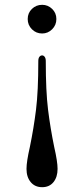

<svg xmlns="http://www.w3.org/2000/svg" viewBox="-20 -546 349 797"><path d="M95 -467Q95 -492 112.5 -509Q130 -526 155 -526Q179 -526 196.5 -509Q214 -492 214 -467Q214 -442 196.5 -424.5Q179 -407 155 -407Q130 -407 112.5 -424.5Q95 -442 95 -467ZM90 155Q90 125 104 64Q120 -14 129.5 -90.5Q139 -167 139 -293Q139 -304 143.5 -310Q148 -316 155 -316Q161 -316 165.5 -310Q170 -304 170 -293Q170 -167 179.5 -90.5Q189 -14 205 64Q219 125 219 155Q219 189 202 210Q185 231 155 231Q125 231 107.5 210Q90 189 90 155Z"/></svg>

Font: Shippori Mincho Medium
Style: Regular
Weight: 500
Designer: FONTDASU
Foundry: FONTDASU / Google Inc. / but / Adobe
Version: Version 3.110; ttfautohint (v1.8.3)